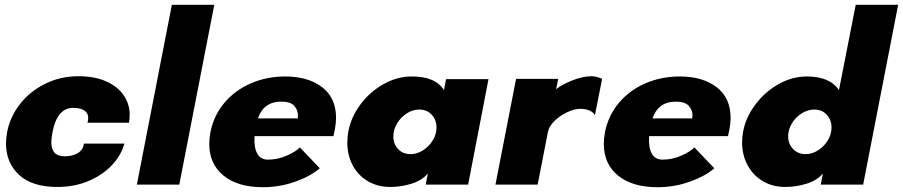

<svg xmlns="http://www.w3.org/2000/svg" viewBox="-20 -770 3767 801"><path d="M5 -172Q5 -193 10 -220Q22 -283 63.5 -336Q105 -389 168.5 -420.5Q232 -452 307 -452Q375 -452 423 -430.5Q471 -409 496 -372.5Q521 -336 521 -291Q521 -275 518 -258H345Q348 -269 348 -278Q348 -298 332 -309Q316 -320 285 -320Q219 -320 199 -219Q194 -187 194 -177Q194 -118 249 -118Q283 -118 305 -131.5Q327 -145 330 -171H499Q485 -121 446 -80Q407 -39 348.5 -14.5Q290 10 219 10Q114 10 59.5 -40.5Q5 -91 5 -172Z M697 -750H874L728 0H551Z M853 -170Q853 -191 858 -219Q872 -289 916.5 -341.5Q961 -394 1027 -422.5Q1093 -451 1170 -451Q1265 -451 1323.5 -406.5Q1382 -362 1382 -278Q1382 -258 1377 -230L1371 -202H1042Q1039 -155 1053 -129.5Q1067 -104 1098 -104Q1139 -104 1177 -121Q1215 -138 1231 -155L1314 -68Q1278 -36 1213 -12.5Q1148 11 1077 11Q972 11 912.5 -37.5Q853 -86 853 -170ZM1219 -276Q1219 -273 1220 -273Q1221 -274 1222 -278.5Q1223 -283 1223 -289Q1223 -311 1207.5 -328.5Q1192 -346 1153 -346Q1080 -346 1056 -276Z M1429 -175Q1429 -200 1433 -220Q1444 -281 1483.5 -334Q1523 -387 1580 -419Q1637 -451 1698 -451Q1797 -451 1832 -394L1841 -440H2018L1933 0H1756L1765 -46Q1740 -17 1696.5 -3.5Q1653 10 1608 10Q1555 10 1514 -14.5Q1473 -39 1451 -81Q1429 -123 1429 -175ZM1693 -127Q1720 -127 1745 -143Q1770 -159 1785.5 -184.5Q1801 -210 1801 -238Q1801 -270 1781 -291.5Q1761 -313 1729 -313Q1702 -313 1677 -297Q1652 -281 1636.5 -255Q1621 -229 1621 -201Q1621 -169 1641 -148Q1661 -127 1693 -127Z M2133 -441H2309L2300 -398Q2324 -417 2367.5 -434.5Q2411 -452 2449 -452Q2458 -452 2471.5 -448.5Q2485 -445 2492 -441L2462 -290Q2454 -303 2438 -309.5Q2422 -316 2402 -316Q2376 -316 2345.5 -301.5Q2315 -287 2292.5 -264.5Q2270 -242 2266 -220L2223 0H2047Z M2499 -170Q2499 -191 2504 -219Q2518 -289 2562.5 -341.5Q2607 -394 2673 -422.5Q2739 -451 2816 -451Q2911 -451 2969.5 -406.5Q3028 -362 3028 -278Q3028 -258 3023 -230L3017 -202H2688Q2685 -155 2699 -129.5Q2713 -104 2744 -104Q2785 -104 2823 -121Q2861 -138 2877 -155L2960 -68Q2924 -36 2859 -12.5Q2794 11 2723 11Q2618 11 2558.5 -37.5Q2499 -86 2499 -170ZM2865 -276Q2865 -273 2866 -273Q2867 -274 2868 -278.5Q2869 -283 2869 -289Q2869 -311 2853.5 -328.5Q2838 -346 2799 -346Q2726 -346 2702 -276Z M3076 -175Q3076 -200 3080 -220Q3091 -280 3131 -333.5Q3171 -387 3228 -419Q3285 -451 3346 -451Q3442 -451 3480 -394L3550 -750H3727L3581 0H3404L3413 -46Q3388 -17 3344.5 -3.5Q3301 10 3256 10Q3203 10 3162 -14.5Q3121 -39 3098.5 -81.5Q3076 -124 3076 -175ZM3341 -127Q3368 -127 3393 -143Q3418 -159 3433.5 -184.5Q3449 -210 3449 -238Q3449 -270 3429 -291.5Q3409 -313 3377 -313Q3350 -313 3324.5 -297Q3299 -281 3283.5 -255Q3268 -229 3268 -202Q3268 -170 3288.5 -148.5Q3309 -127 3341 -127Z"/></svg>

Font: Teachers ExtraBold
Style: Italic
Weight: 800
Designer: Alfredo Marco Pradil & Chank Diesel
Version: Version 0.009